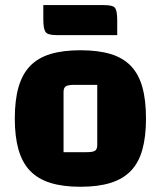

<svg xmlns="http://www.w3.org/2000/svg" viewBox="-20 -708 621 742"><path d="M290.7 13.8Q223.4 13.8 175.2 -1.1Q127 -16 96.5 -47.6Q66.1 -79.1 51.6 -129.4Q37.2 -179.6 37.2 -250Q37.2 -321.2 51.6 -371.4Q66.1 -421.6 96.5 -453.2Q127 -484.7 175.2 -499.3Q223.4 -513.8 290.7 -513.8Q359 -513.8 407.2 -499.3Q455.4 -484.7 485.7 -453.2Q516 -421.6 530.1 -371.5Q544.2 -321.4 544.2 -250Q544.2 -179.6 530.1 -129.4Q516 -79.1 485.6 -47.6Q455.1 -16 406.9 -1.1Q358.7 13.8 290.7 13.8ZM225.6 -119.9H314.6Q339.1 -119.9 347.4 -125.6Q355.8 -131.4 355.8 -147.2V-380.1H266.7Q243.3 -380.1 234.4 -374.4Q225.6 -368.6 225.6 -352.8ZM198.5 -572.3Q163.7 -572.3 155.5 -585.1Q147.4 -597.9 147.4 -632V-688.3H382.9Q417.7 -688.3 425.3 -676.5Q433 -664.7 433 -629.6V-572.3Z"/></svg>

Font: Changa
Style: Regular
Weight: 400
Designer: Eduardo Rodriguez Tunni
Foundry: Eduardo Rodriguez Tunni
Version: Version 3.003